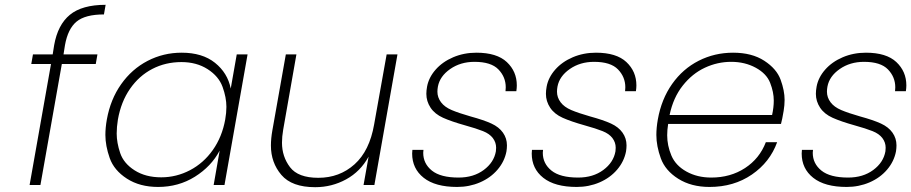

<svg xmlns="http://www.w3.org/2000/svg" viewBox="-20 -769 3787 798"><path d="M378 -503H237L148 0H103L192 -503H110L117 -543H199L205 -581Q220 -666 270.5 -707.5Q321 -749 419 -749L412 -709Q334 -709 298 -679Q262 -649 250 -581L244 -543H385Z M424 -272Q439 -356 483.5 -419Q528 -482 593.5 -516Q659 -550 735 -550Q821 -550 873.5 -508Q926 -466 939 -401L964 -543H1009L913 0H868L893 -143Q858 -77 790 -34.5Q722 8 637 8Q561 8 507.5 -26.5Q454 -61 436 -112Q418 -163 418 -208Q418 -238 424 -272ZM916 -272Q921 -300 921 -325Q921 -364 905 -408Q889 -452 843 -481.5Q797 -511 734 -511Q668 -511 613 -482.5Q558 -454 520.5 -400Q483 -346 470 -272Q465 -241 465 -214Q465 -176 479.5 -133Q494 -90 539.5 -61Q585 -32 650 -32Q713 -32 769.5 -61.5Q826 -91 864.5 -145.5Q903 -200 916 -272Z M1632 -543 1536 0H1491L1512 -118Q1478 -56 1418.5 -23.5Q1359 9 1290 9Q1193 9 1149.5 -42Q1106 -93 1106 -164Q1106 -193 1112 -227L1168 -543H1212L1157 -230Q1152 -201 1152 -176Q1152 -118 1185.5 -74Q1219 -30 1303 -30Q1391 -30 1453.5 -86Q1516 -142 1535 -252L1587 -543Z M1880 8Q1789 8 1741 -30Q1693 -68 1693 -131Q1693 -138 1694 -146H1740Q1739 -140 1739 -134Q1739 -89 1775 -60Q1811 -31 1886 -31Q1948 -31 1990.5 -62.5Q2033 -94 2041 -140Q2042 -148 2042 -155Q2042 -177 2028.5 -195Q2015 -213 1987.5 -224Q1960 -235 1913 -248Q1856 -264 1821.5 -279.5Q1787 -295 1769.5 -321.5Q1752 -348 1752 -379Q1752 -393 1755 -409Q1762 -447 1790.5 -479.5Q1819 -512 1863.5 -531Q1908 -550 1960 -550Q2045 -550 2086.5 -511Q2128 -472 2128 -414Q2128 -403 2126 -390H2081Q2082 -398 2082 -406Q2082 -449 2051.5 -480.5Q2021 -512 1952 -512Q1894 -512 1851 -482Q1808 -452 1800 -409Q1798 -398 1798 -388Q1798 -364 1813 -344Q1828 -324 1857.5 -311.5Q1887 -299 1936 -285Q1991 -270 2022.5 -255.5Q2054 -241 2070.5 -217.5Q2087 -194 2087 -165Q2087 -153 2085 -140Q2077 -98 2048 -64Q2019 -30 1975 -11Q1931 8 1880 8Z M2377 8Q2286 8 2238 -30Q2190 -68 2190 -131Q2190 -138 2191 -146H2237Q2236 -140 2236 -134Q2236 -89 2272 -60Q2308 -31 2383 -31Q2445 -31 2487.5 -62.5Q2530 -94 2538 -140Q2539 -148 2539 -155Q2539 -177 2525.5 -195Q2512 -213 2484.5 -224Q2457 -235 2410 -248Q2353 -264 2318.5 -279.5Q2284 -295 2266.5 -321.5Q2249 -348 2249 -379Q2249 -393 2252 -409Q2259 -447 2287.5 -479.5Q2316 -512 2360.5 -531Q2405 -550 2457 -550Q2542 -550 2583.5 -511Q2625 -472 2625 -414Q2625 -403 2623 -390H2578Q2579 -398 2579 -406Q2579 -449 2548.5 -480.5Q2518 -512 2449 -512Q2391 -512 2348 -482Q2305 -452 2297 -409Q2295 -398 2295 -388Q2295 -364 2310 -344Q2325 -324 2354.5 -311.5Q2384 -299 2433 -285Q2488 -270 2519.5 -255.5Q2551 -241 2567.5 -217.5Q2584 -194 2584 -165Q2584 -153 2582 -140Q2574 -98 2545 -64Q2516 -30 2472 -11Q2428 8 2377 8Z M3237 -308Q3231 -272 3226 -254H2757Q2753 -229 2753 -207Q2753 -164 2770.5 -122.5Q2788 -81 2833 -56Q2878 -31 2936 -31Q3016 -31 3076.5 -70.5Q3137 -110 3163 -178H3210Q3180 -95 3105 -43.5Q3030 8 2929 8Q2853 8 2799 -26Q2745 -60 2726.5 -111Q2708 -162 2708 -208Q2708 -238 2714 -272Q2729 -357 2773.5 -420Q2818 -483 2884 -516.5Q2950 -550 3027 -550Q3105 -550 3156.5 -516.5Q3208 -483 3224.5 -437.5Q3241 -392 3241 -354Q3241 -332 3237 -308ZM3189 -291Q3196 -323 3196 -351Q3196 -386 3181 -424.5Q3166 -463 3121 -487.5Q3076 -512 3019 -512Q2962 -512 2909.5 -487.5Q2857 -463 2817.5 -413Q2778 -363 2763 -291Z M3499 8Q3408 8 3360 -30Q3312 -68 3312 -131Q3312 -138 3313 -146H3359Q3358 -140 3358 -134Q3358 -89 3394 -60Q3430 -31 3505 -31Q3567 -31 3609.5 -62.5Q3652 -94 3660 -140Q3661 -148 3661 -155Q3661 -177 3647.5 -195Q3634 -213 3606.5 -224Q3579 -235 3532 -248Q3475 -264 3440.5 -279.5Q3406 -295 3388.5 -321.5Q3371 -348 3371 -379Q3371 -393 3374 -409Q3381 -447 3409.5 -479.5Q3438 -512 3482.5 -531Q3527 -550 3579 -550Q3664 -550 3705.5 -511Q3747 -472 3747 -414Q3747 -403 3745 -390H3700Q3701 -398 3701 -406Q3701 -449 3670.5 -480.5Q3640 -512 3571 -512Q3513 -512 3470 -482Q3427 -452 3419 -409Q3417 -398 3417 -388Q3417 -364 3432 -344Q3447 -324 3476.5 -311.5Q3506 -299 3555 -285Q3610 -270 3641.5 -255.5Q3673 -241 3689.5 -217.5Q3706 -194 3706 -165Q3706 -153 3704 -140Q3696 -98 3667 -64Q3638 -30 3594 -11Q3550 8 3499 8Z"/></svg>

Font: Fz Poppins ExtLt
Style: Italic
Weight: 200
Italic angle: -10°
Designer: Ninad Kale (Devanagari), Jonny Pinhorn (Latin)
Foundry: Indian Type Foundry
Version: Vit hóa bi Vntype.Com & FontZin.Com